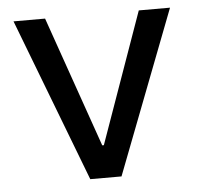

<svg xmlns="http://www.w3.org/2000/svg" viewBox="-43 -551 611 594"><g transform="rotate(-5 262.5 -253.5)"><path d="M311 0H214L20 -507H118L260 -101H265L409 -507H506Z"/></g></svg>

Font: 42dot Sans Light Medium
Style: Regular
Weight: 500
Version: Version 1.000